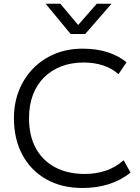

<svg xmlns="http://www.w3.org/2000/svg" viewBox="-20 -970 736 1006"><path d="M412 15Q303.5 15 222.8 -30.5Q142 -76 97.5 -158.5Q53 -241 53 -350.5Q53 -430 79.5 -496.2Q106 -562.5 154.2 -611.8Q202.5 -661 268.2 -688Q334 -715 412.5 -715Q487 -715 544.5 -696.2Q602 -677.5 643 -643.5L601 -581.5Q565.5 -612.5 519.5 -627.5Q473.5 -642.5 418.5 -642.5Q353.5 -642.5 300.8 -622Q248 -601.5 210.2 -563.8Q172.5 -526 152.2 -472.2Q132 -418.5 132 -351Q132 -258 168 -192.8Q204 -127.5 269.8 -93Q335.5 -58.5 424.5 -58.5Q481.5 -58.5 532.8 -75.2Q584 -92 628 -130.5L664 -65.5Q612 -24.5 549.2 -4.8Q486.5 15 412 15ZM350 -792 219 -950.5H296L389.5 -839L487 -950.5H564.5L426.5 -792Z"/></svg>

Font: Geologica Roman ExtraLight
Style: Regular
Weight: 250
Designer: Sindre Bremnes, Frode Helland
Foundry: Monokrom Skriftforlag AS
Version: Version 1.010;gftools[0.9.28]